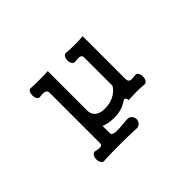

<svg xmlns="http://www.w3.org/2000/svg" viewBox="-117 -807 1234 1234"><g transform="rotate(-45 500.0 -190.5)"><path d="M240.2 -522.5Q226.6 -524.4 219.7 -511.7Q212.9 -500 212.9 -481.4Q212.9 -463.9 219.7 -452.1Q226.6 -439.5 240.2 -440.4Q272.5 -445.3 288.1 -439.5Q303.7 -434.6 303.7 -415V42Q303.7 61.5 284.2 62.5Q273.4 63.5 249 57.6Q231.4 53.7 221.7 67.4Q212.9 80.1 212.9 99.6Q212.9 119.1 221.7 131.8Q231.4 145.5 249 141.6Q292 138.7 378.9 138.7Q465.8 138.7 527.3 141.6Q550.8 145.5 565.4 131.8Q579.1 119.1 579.1 99.6Q579.1 80.1 565.4 67.4Q550.8 53.7 527.3 57.6H521.5Q454.1 64.5 430.7 63.5Q393.6 61.5 393.6 42V-24.4Q408.2 -17.6 430.7 -12.7Q455.1 -7.8 482.4 -7.8Q522.5 -7.8 551.8 -17.6Q578.1 -25.4 603.5 -43Q614.3 -49.8 620.1 -44.9Q627 -41 630.9 -22.5Q665 -25.4 703.1 -25.4Q742.2 -25.4 771.5 -22.5Q785.2 -19.5 793.9 -34.2Q801.8 -45.9 801.8 -65.4Q801.8 -85 793.9 -96.7Q785.2 -110.4 771.5 -106.4H765.6Q736.3 -102.5 726.6 -105.5Q710.9 -111.3 710.9 -134.8V-522.5Q676.8 -519.5 635.7 -519.5Q593.8 -519.5 560.5 -522.5Q546.9 -524.4 539.1 -510.7Q531.2 -499 531.2 -481.4Q531.2 -463.9 539.1 -452.1Q546.9 -439.5 560.5 -440.4Q592.8 -445.3 606.4 -441.4Q621.1 -436.5 621.1 -420.9V-161.1Q598.6 -126 561.5 -108.4Q527.3 -91.8 481.4 -91.8Q446.3 -91.8 422.9 -106.4Q393.6 -125 393.6 -165V-522.5Q365.2 -520.5 319.3 -520.5Q270.5 -520.5 240.2 -522.5Z"/></g></svg>

Font: GungsuhChe
Style: Regular
Weight: 400
Monospace: yes
Version: Version 2.21